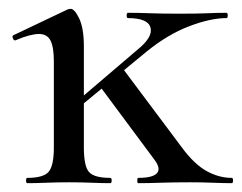

<svg xmlns="http://www.w3.org/2000/svg" viewBox="-20 -415 549 435"><path d="M293 0Q291 0 291 -6Q291 -12 293 -12Q326 -12 335.5 -22.5Q345 -33 330 -53L206 -220L258 -260L392 -81Q420 -43 448 -27.5Q476 -12 505 -12Q508 -12 508 -6Q508 0 505 0Q487 0 462.5 -1Q438 -2 411 -2Q372 -2 344.5 -1Q317 0 293 0ZM147 -162 141 -174 291 -302Q327 -331 321 -352.5Q315 -374 270 -374Q267 -374 267 -380Q267 -386 270 -386Q295 -386 320 -385Q345 -384 388 -384Q427 -384 449.5 -385Q472 -386 493 -386Q496 -386 496 -380Q496 -374 493 -374Q457 -374 408.5 -355.5Q360 -337 312 -298ZM42 0Q39 0 39 -6Q39 -12 42 -12Q78 -12 90 -25.5Q102 -39 102 -81V-276Q102 -308 94.5 -323Q87 -338 68 -338Q59 -338 45.5 -334.5Q32 -331 16 -324Q12 -322 9.5 -327.5Q7 -333 10 -335L134 -394Q138 -395 140 -395Q149 -395 159.5 -373Q170 -351 170 -310V-81Q170 -39 181.5 -25.5Q193 -12 230 -12Q233 -12 233 -6Q233 0 230 0Q212 0 187.5 -1Q163 -2 136 -2Q109 -2 85 -1Q61 0 42 0Z"/></svg>

Font: Cormorant Light Medium
Style: Regular
Weight: 500
Version: Version 4.000